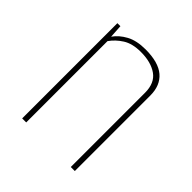

<svg xmlns="http://www.w3.org/2000/svg" viewBox="-139 -575 673 673"><g transform="rotate(45 197.5 -238.5)"><path d="M70 -472H85L88 -423Q104 -446 132.5 -461.5Q161 -477 205 -477Q269 -477 300 -450.5Q331 -424 331 -374V0H311V-368Q311 -416 280.5 -437.5Q250 -459 200 -459Q158 -459 132 -442.5Q106 -426 90 -403V0H70Z"/></g></svg>

Font: Smooch Sans Thin
Style: Regular
Weight: 100
Designer: Robert E. Leuschke
Foundry: Robert E. Leuschke
Version: Version 1.010